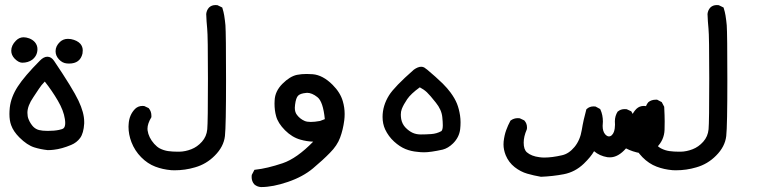

<svg xmlns="http://www.w3.org/2000/svg" viewBox="-20 -426 3040 766"><path d="M17.6 28.8Q17.6 17.1 19 3.4Q23.9 -39.1 50.8 -80.6Q77.6 -122.1 139.2 -184.1Q154.3 -199.7 168.9 -199.7Q184.6 -199.7 195.8 -183.1Q270.5 -72.3 293.2 -24.2Q315.9 23.9 315.9 59.6Q315.9 63.5 315.9 66.9Q313.5 105.5 299.8 124.3Q286.1 143.1 263.7 152.3Q226.1 168 194.8 171.4Q183.1 172.9 170.9 172.9H170.4Q142.1 169.9 117.2 162.1Q88.4 153.3 57.1 122.1Q33.2 98.1 24.4 73.2Q17.6 54.7 17.6 28.8ZM158.7 -100.6Q145 -86.9 134.8 -71Q124.5 -55.2 113.3 -38.6Q89.4 -3.9 89.4 23.9Q89.4 38.6 93.8 49.3Q98.1 60.1 103.3 67.6Q108.4 75.2 112.8 79.6Q122.6 89.4 135.7 92.8Q148.9 96.2 170.4 96.2Q196.8 96.2 215.3 92.3Q230 89.4 233.9 85.4Q240.2 79.6 240.2 64.5Q240.2 57.6 238.8 48.8Q233.9 15.1 210.9 -24.2Q188 -63.5 158.7 -100.6ZM201.7 -221.7Q201.7 -242.2 219.2 -258.8Q232.4 -271 251 -271Q256.8 -271 263.2 -270Q288.1 -265.1 300.8 -251Q310.1 -239.7 310.1 -225.1Q310.1 -219.2 309.1 -212.4Q299.8 -172.4 255.4 -172.4Q251 -172.4 246.6 -172.9Q229 -174.3 215.3 -189Q201.7 -203.6 201.7 -221.7ZM24.9 -223.6Q24.9 -245.1 43.5 -263.7Q56.6 -277.3 74.2 -277.3Q84.5 -277.3 96.7 -272.9Q110.4 -267.6 119.1 -257.8Q129.4 -245.6 129.4 -230Q129.4 -217.3 124 -206.1Q118.7 -195.8 108.9 -188Q92.3 -175.8 68.4 -175.8Q53.7 -176.3 38.1 -192.4Q24.9 -206.5 24.9 -223.6Z M492.7 79.6Q492.7 74.7 493.2 69.8Q495.1 32.7 519 8.3Q531.2 -3.4 548.8 -3.4Q551.8 -3.4 555.7 -2.9L573.2 5.4L574.2 6.8Q584 18.6 584 35.6Q584 37.6 584 41.5Q568.4 67.4 568.4 87.4Q568.4 90.8 568.8 94.2Q572.8 122.6 595.2 147.9Q606.4 160.2 617.2 166Q633.3 174.3 650.9 176.8Q668.5 179.2 689 179.2Q692.4 179.2 695.8 179.2Q719.2 178.7 743.2 169.4Q767.1 160.2 785.6 139.4Q804.2 118.7 806.9 89.8Q809.6 61 809.6 -111.3Q809.6 -283.7 806.6 -311.5Q803.7 -340.3 802.7 -370.1Q804.2 -385.3 814 -396Q824.2 -405.8 839.8 -405.8Q843.3 -405.8 847.7 -405.3L866.7 -396Q872.6 -377 874.5 -364.3Q877.9 -342.8 879.4 -325.2Q881.8 -290.5 881.8 -106.9Q881.8 76.7 877.4 116.7Q872.6 159.2 836.9 194.8Q803.2 229 757.8 241.7Q718.8 253.4 675.8 253.4Q667 253.4 662.6 252.9Q628.9 250 599.6 238.8Q568.8 227.1 543.2 201.2Q517.6 175.3 504.4 141.1Q492.7 110.4 492.7 79.6Z M983.9 280.3Q983.9 276.9 984.4 272L995.1 251.5L999 251Q1045.4 246.1 1107.9 225.1Q1164.1 206.1 1229.5 139.2Q1203.1 138.2 1179.2 131.3Q1145.5 122.1 1117.2 93.8Q1088.9 65.4 1081.5 37.1Q1075.2 14.6 1075.2 -13.2Q1075.2 -19 1075.7 -25.4Q1077.1 -62 1106.9 -91.8Q1136.7 -121.6 1165 -127.4Q1182.6 -130.9 1203.6 -130.9Q1215.3 -130.9 1227.5 -129.9Q1268.1 -126.5 1307.1 -87.4Q1337.9 -56.6 1347.7 -22Q1355 2.9 1355 28.8Q1355 41.5 1353.5 53.7Q1348.6 91.8 1336.9 123Q1325.2 154.8 1296.4 183.6Q1269 211.9 1228.8 245.6Q1188.5 279.3 1128.4 299.8Q1068.8 320.3 1021.5 320.3H1021Q1005.4 319.3 994.1 309.1Q983.9 296.9 983.9 280.3ZM1205.1 -55.7Q1202.6 -55.7 1200.7 -55.2Q1178.2 -53.2 1169.4 -44.4Q1160.6 -35.6 1157.2 -8.3Q1156.2 -2 1156.2 3.9Q1156.2 22 1165 32.7Q1176.8 48.3 1194.8 56.2Q1204.1 60.5 1219.7 60.5Q1235.4 60.5 1256.8 56.6L1275.9 49.3Q1269 -21 1246.1 -38.6Q1224.6 -55.7 1205.1 -55.7Z M1506.3 40.5Q1506.3 -4.4 1532.2 -45.9Q1553.7 -80.1 1630.9 -147.9Q1647.5 -159.7 1660.2 -159.7Q1667.5 -159.7 1672.9 -156.5Q1678.2 -153.3 1685.1 -147.5Q1698.2 -136.7 1717 -119.9Q1735.8 -103 1746.1 -92.8Q1765.6 -73.2 1777.3 -57.1Q1794.9 -33.2 1803.2 -12.2Q1811.5 8.8 1815.4 34.7Q1817.4 48.3 1817.4 62Q1817.4 75.7 1815.9 89.4Q1812 121.6 1787.6 146Q1767.6 165.5 1746.1 170.9Q1697.8 181.6 1671.9 181.6Q1658.2 181.6 1644.5 179.7Q1620.1 177.7 1597.4 168.5Q1574.7 159.2 1552.2 138.7Q1529.8 118.2 1516.6 90.3Q1506.3 67.9 1506.3 40.5ZM1579.1 31.2Q1579.1 39.1 1580.6 48.8Q1584.5 69.3 1598.1 83.3Q1611.8 97.2 1626.2 103.8Q1640.6 110.4 1658.7 110.4Q1678.2 110.4 1700.2 108.9Q1722.2 107.4 1740.7 97.2Q1746.6 92.3 1746.6 73.7Q1746.6 61 1744.6 41.5Q1741.7 11.7 1718.8 -16.6Q1695.3 -46.4 1683.1 -57.9Q1670.9 -69.3 1654.8 -77.6Q1619.1 -51.8 1604.5 -30.3Q1589.8 -8.8 1583 8.8Q1579.1 19 1579.1 31.2Z M2477.5 166Q2446.3 201.7 2413.6 201.7Q2408.7 201.7 2403.3 201.2Q2371.6 195.8 2350.1 177.2Q2337.4 199.7 2309.1 227.1Q2274.4 260.3 2229.5 269Q2186.5 277.3 2138.2 279.3Q2109.4 274.4 2083.3 266.8Q2057.1 259.3 2033.2 240.7Q2009.3 221.7 1997.6 193.4Q1988.8 171.4 1988.8 150.4Q1988.8 144.5 1989.3 138.7Q1992.2 113.3 1999.3 93.8Q2006.3 74.2 2016.6 55.2L2018.1 54.2Q2030.3 45.4 2045.9 45.4Q2049.3 45.4 2053.7 45.9L2071.3 54.2L2072.3 55.2Q2082.5 66.4 2082.5 82.5Q2082.5 88.9 2081.5 90.8Q2069.3 118.7 2069.3 143.1Q2069.3 170.4 2082 181.6Q2100.1 197.3 2132.3 201.2Q2142.1 202.6 2150.9 202.6Q2182.6 202.6 2222.2 193.4Q2249.5 187.5 2272 160.4Q2294.4 133.3 2301 92.8Q2307.6 52.2 2319.3 10.3L2320.8 8.8Q2332 -1.5 2348.1 -1.5Q2351.1 -1.5 2356 -1L2374 8.8L2375.5 11.2Q2385.3 32.7 2385.3 59.1L2384.3 76.2Q2384.3 97.7 2394 109.4Q2401.9 118.2 2409.2 118.2Q2416 118.2 2421.1 113Q2426.3 107.9 2429.2 100.1Q2433.6 87.4 2433.6 71.8L2433.1 58.1Q2433.1 36.6 2444.3 19L2445.3 18.6Q2456.1 9.3 2472.2 9.3Q2475.6 9.3 2480.5 9.8L2498.5 18.1L2499.5 20Q2509.8 35.6 2509.8 54.7Q2509.8 59.1 2509.3 64.5Q2508.3 71.3 2508.3 77.1Q2508.3 86.9 2509.5 90.8Q2510.7 94.7 2513.2 97.7Q2518.1 102.1 2524.4 105.2Q2530.8 108.4 2535.2 108.4Q2540 108.4 2544.9 105Q2554.7 99.1 2556.2 75.2Q2556.6 66.4 2556.6 58.6Q2556.6 34.7 2554.7 7.3Q2557.1 -7.3 2566.9 -18.6Q2579.1 -28.3 2596.7 -28.3Q2598.1 -28.3 2601.6 -28.3L2620.1 -18.6L2629.9 0Q2631.8 37.1 2631.8 58.1Q2631.8 79.1 2631.3 91.8Q2629.9 132.8 2599.6 162.6Q2576.7 186 2547.9 186Q2541.5 186 2535.2 185.1Q2503.9 179.7 2477.5 166Z M2492.7 79.6Q2492.7 74.7 2493.2 69.8Q2495.1 32.7 2519 8.3Q2531.2 -3.4 2548.8 -3.4Q2551.8 -3.4 2555.7 -2.9L2573.2 5.4L2574.2 6.8Q2584 18.6 2584 35.6Q2584 37.6 2584 41.5Q2568.4 67.4 2568.4 87.4Q2568.4 90.8 2568.8 94.2Q2572.8 122.6 2595.2 147.9Q2606.4 160.2 2617.2 166Q2633.3 174.3 2650.9 176.8Q2668.5 179.2 2689 179.2Q2692.4 179.2 2695.8 179.2Q2719.2 178.7 2743.2 169.4Q2767.1 160.2 2785.6 139.4Q2804.2 118.7 2806.9 89.8Q2809.6 61 2809.6 -111.3Q2809.6 -283.7 2806.6 -311.5Q2803.7 -340.3 2802.7 -370.1Q2804.2 -385.3 2814 -396Q2824.2 -405.8 2839.8 -405.8Q2843.3 -405.8 2847.7 -405.3L2866.7 -396Q2872.6 -377 2874.5 -364.3Q2877.9 -342.8 2879.4 -325.2Q2881.8 -290.5 2881.8 -106.9Q2881.8 76.7 2877.4 116.7Q2872.6 159.2 2836.9 194.8Q2803.2 229 2757.8 241.7Q2718.8 253.4 2675.8 253.4Q2667 253.4 2662.6 252.9Q2628.9 250 2599.6 238.8Q2568.8 227.1 2543.2 201.2Q2517.6 175.3 2504.4 141.1Q2492.7 110.4 2492.7 79.6Z"/></svg>

Font: Bakudai
Style: Bold
Weight: 700
Version: Version 1.48